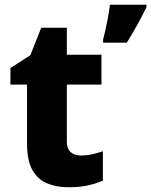

<svg xmlns="http://www.w3.org/2000/svg" viewBox="-20 -780 638 810"><path d="M321 -124Q346 -124 368.5 -129Q391 -134 414 -142V-18Q387 -6 352 2Q317 10 269 10Q218 10 178.5 -6.5Q139 -23 116.5 -63Q94 -103 94 -176V-423H24V-493L108 -547L154 -663H262V-549H408V-423H262V-182Q262 -153 278 -138.5Q294 -124 321 -124ZM598 -750Q581 -715 561 -678.5Q541 -642 515 -600H415V-613Q423 -643 431.5 -685.5Q440 -728 444 -760H598Z"/></svg>

Font: Noto Sans Gujarati UI ExtraBold
Style: Regular
Weight: 800
Designer: Jelle Bosma - Monotype Design Team, Universal Thirst
Foundry: Monotype Imaging Inc.
Version: Version 2.106; ttfautohint (v1.8.4.7-5d5b)